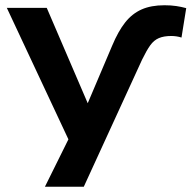

<svg xmlns="http://www.w3.org/2000/svg" viewBox="-20 -531 729 731"><path d="M407 -357Q430 -412 456.5 -445.5Q483 -479 519 -495Q555 -511 606 -511Q631 -511 651 -508Q671 -505 689 -500L671 -388Q662 -391 652 -392.5Q642 -394 632 -394Q604 -394 585 -386Q566 -378 552 -358.5Q538 -339 521 -304L299 180H151L267 -54L266 54L6 -501H158L314 -138Z"/></svg>

Font: Nunito Sans 7pt SemiExpanded
Style: Bold
Weight: 700
Width: 6
Designer: Vernon Adams
Foundry: Vernon Adams
Version: Version 3.101;gftools[0.9.27]